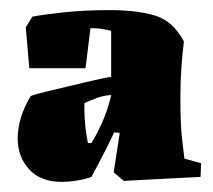

<svg xmlns="http://www.w3.org/2000/svg" viewBox="-20 -692 421 380"><path d="M103 -332Q60 -332 37.5 -357Q15 -382 15 -418Q15 -438 21.5 -459.5Q28 -481 41 -502Q48 -505 68.5 -510Q89 -515 114.5 -521Q140 -527 163.5 -532.5Q187 -538 200 -540V-631Q197 -632 191.5 -633Q186 -634 180 -635Q174 -636 168.5 -636Q163 -636 159 -636L150 -563L149 -557H38L31 -638L44 -659Q64 -663 105.5 -667.5Q147 -672 197 -672Q250 -672 286 -661.5Q322 -651 344 -610Q341 -587 339 -558Q337 -529 337 -500Q337 -468 338 -447.5Q339 -427 341 -411.5Q343 -396 345 -378L378 -369L377 -342Q339 -340 301 -338Q263 -336 225 -334L205 -351L217 -429L206 -430Q202 -421 193.5 -404Q185 -387 176 -370Q167 -353 161 -342Q148 -337 131.5 -334.5Q115 -332 103 -332ZM161 -409Q170 -423 181 -447Q192 -471 199 -499L200 -504Q185 -503 171.5 -498Q158 -493 147 -488V-477Q147 -444 154 -409Z"/></svg>

Font: Labrada Black
Style: Regular
Weight: 900
Designer: Mercedes Jáuregui
Foundry: Omnibus-Type Team
Version: Version 1.000; ttfautohint (v1.8.4.7-5d5b)